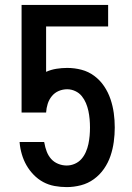

<svg xmlns="http://www.w3.org/2000/svg" viewBox="-20 -755 540 783"><path d="M252 8Q227 8 202.5 3.5Q178 -1 156.5 -12.5Q135 -24 117.5 -42Q100 -60 88 -81Q76 -102 69 -126Q62 -150 60 -174V-176H160L161 -172Q164 -154 170.5 -137Q177 -120 188.5 -107Q200 -94 217 -87Q234 -80 252 -80Q269 -80 285 -87Q301 -94 312 -106.5Q323 -119 330 -135Q337 -151 340.5 -167.5Q344 -184 345.5 -201Q347 -218 347 -235Q347 -252 345.5 -269Q344 -286 340.5 -302.5Q337 -319 330.5 -334.5Q324 -350 313.5 -363Q303 -376 287 -383.5Q271 -391 254 -391Q236 -391 219.5 -384Q203 -377 191.5 -363Q180 -349 174.5 -331.5Q169 -314 168 -296H68V-735H421V-647H168V-462Q188 -471 210 -474.5Q232 -478 254 -478Q284 -478 312.5 -470.5Q341 -463 364.5 -445.5Q388 -428 404.5 -403.5Q421 -379 430.5 -351Q440 -323 444 -294Q448 -265 448 -235Q448 -206 444 -176.5Q440 -147 430.5 -119Q421 -91 404 -66.5Q387 -42 363 -24.5Q339 -7 310 0.5Q281 8 252 8Z"/></svg>

Font: Iosevka Curly Semibold
Style: Regular
Weight: 600
Monospace: yes
Designer: Belleve Invis
Foundry: Belleve Invis
Version: Version 22.1.2; ttfautohint (v1.8.4)